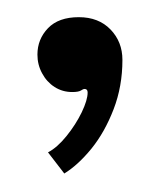

<svg xmlns="http://www.w3.org/2000/svg" viewBox="-20 -96 178 218"><path d="M53 101 34.5 77Q45 71.5 55.5 58.5Q66 45.5 72.8 31.5Q79.5 17.5 79.5 9Q79.5 5 76 5Q74.5 5 71.8 6.8Q69 8.5 62 8.5Q51 8.5 42 2.8Q33 -3 27.8 -12.8Q22.5 -22.5 22.5 -34Q22.5 -51.5 34.5 -64Q46.5 -76.5 69.5 -76.5Q92 -76.5 105.5 -62.5Q119 -48.5 119 -28Q119 2 109 28Q99 54 83.8 72.8Q68.5 91.5 53 101Z"/></svg>

Font: Imbue Thin 10pt ExtraLight
Style: Regular
Weight: 250
Version: Version 1.102